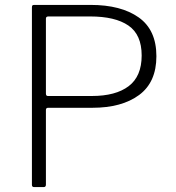

<svg xmlns="http://www.w3.org/2000/svg" viewBox="-20 -762 718 782"><path d="M546.5 -375C593.5 -409.7 617 -462.3 617 -533C617 -604.3 593 -657 545 -691C497 -725 431.7 -742 349 -742H120C116 -742 113.3 -741.3 112 -740C110.7 -738.7 110 -735.7 110 -731V-9C110 -3 113 0 119 0H158C164 0 167 -3.3 167 -10V-314C167 -320 170 -323 176 -323H356C436 -323 499.5 -340.3 546.5 -375ZM503 -658C539 -633.3 557 -592.7 557 -536C557 -479.3 539.3 -437.7 504 -411C468.7 -384.3 418.7 -371 354 -371H175C169.7 -371 167 -374.3 167 -381V-686C167 -692 170.3 -695 177 -695H347C415 -695 467 -682.7 503 -658Z"/></svg>

Font: Libre Franklin ExtraLight
Style: Regular
Weight: 275
Designer: Pablo Impallari, Rodrigo Fuenzalida
Foundry: Impallari Type
Version: Version 1.002; ttfautohint (v1.5)